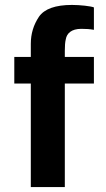

<svg xmlns="http://www.w3.org/2000/svg" viewBox="-20 -759 429 779"><path d="M310 -642C328 -642 345 -641 361 -638V-729C349 -734 305 -739 272 -739C205 -739 160 -723 138 -691C116 -658 105 -622 105 -581V-528H38V-420H105V0H243V-420H361V-528H243V-553C243 -572 244 -588 247 -600C251 -623 269 -642 310 -642Z"/></svg>

Font: Be Vietnam
Style: Bold
Weight: 700
Designer: Gabriel Lam
Foundry: TypeRant
Version: Version 4.000